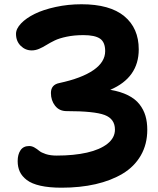

<svg xmlns="http://www.w3.org/2000/svg" viewBox="-20 -812 740 902"><path d="M269 69.8Q210.9 69.8 169.9 60.5Q128.9 51.3 106 33.7Q83 16.1 73 -5.6Q63 -27.3 63 -55.2Q63 -86.4 76.4 -106.2Q89.8 -126 117.2 -126Q129.9 -126 142.1 -118.9Q154.3 -111.8 164.1 -103.5Q173.8 -95.2 195.3 -88.1Q216.8 -81.1 246.1 -81.1Q327.1 -81.1 388.4 -95Q449.7 -108.9 484.9 -136.7Q520 -164.6 520 -203.1Q520 -253.4 471.7 -271.7Q423.3 -290 293 -290Q258.3 -290 238.8 -315.2Q219.2 -340.3 219.2 -375Q219.2 -414.1 258.8 -421.9Q363.3 -444.3 418.7 -482.4Q474.1 -520.5 474.1 -571.8Q474.1 -613.8 450 -630.4Q425.8 -647 372.1 -647Q328.6 -647 293.5 -639.6Q258.3 -632.3 236.8 -621.8Q215.3 -611.3 198 -600.6Q180.7 -589.8 163.6 -582.5Q146.5 -575.2 128.9 -575.2Q99.1 -575.2 77.1 -596.9Q55.2 -618.7 55.2 -652.8Q55.2 -677.2 79.1 -702.1Q103 -727.1 143.1 -746.8Q183.1 -766.6 241.5 -779.3Q299.8 -792 362.8 -792Q496.1 -792 564 -735.8Q631.8 -679.7 631.8 -580.1Q631.8 -447.3 498 -390.1Q546.9 -381.8 581.3 -364.5Q615.7 -347.2 635.3 -322Q654.8 -296.9 663.3 -267.8Q671.9 -238.8 671.9 -202.1Q671.9 -134.3 641.4 -81.5Q610.8 -28.8 556.2 3.9Q501.5 36.6 429 53.2Q356.4 69.8 269 69.8Z"/></svg>

Font: Shantell Sans Irregular
Style: Bold
Weight: 700
Designer: Stephen Nixon, Anya Danilova, Shantell Martin
Foundry: Arrow Type
Version: Version 1.006;[9816181b4]